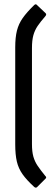

<svg xmlns="http://www.w3.org/2000/svg" viewBox="-20 -725 260 895"><path d="M139 146Q104 114 85 87Q66 60 58.5 28Q51 -4 51 -52V-504Q51 -551 59 -582.5Q67 -614 86 -641Q105 -668 139 -701Q147 -709 153 -701L192 -664Q199 -658 191 -649Q169 -624 155.5 -604Q142 -584 135.5 -560.5Q129 -537 129 -501V-54Q129 -18 135.5 5Q142 28 155.5 48Q169 68 191 95Q199 102 192 108L153 147Q147 153 139 146Z"/></svg>

Font: Sofia Sans Condensed Medium
Style: Regular
Weight: 500
Designer: Botio Nikoltchev, Ani Petrova
Foundry: lettersoup
Version: Version 4.101; ttfautohint (v1.8.4.7-5d5b)